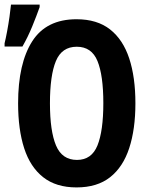

<svg xmlns="http://www.w3.org/2000/svg" viewBox="-53 -809 636 838"><path d="M281 9Q192 9 135.5 -35.5Q79 -80 52.5 -162Q26 -244 26 -358Q26 -532 87.5 -628.5Q149 -725 281 -725Q371 -725 427.5 -680.5Q484 -636 511 -554Q538 -472 538 -358Q538 -245 511 -162.5Q484 -80 427.5 -35.5Q371 9 281 9ZM283 -111Q347 -111 372.5 -174.5Q398 -238 398 -359Q398 -480 372.5 -542.5Q347 -605 282 -605Q217 -605 191 -542.5Q165 -480 165 -358Q165 -237 191.5 -174Q218 -111 283 -111ZM-33 -620Q-28 -640 -22 -672Q-16 -704 -11.5 -736Q-7 -768 -5 -789H120V-778Q107 -741 88 -694.5Q69 -648 45 -606H-33Z"/></svg>

Font: Noto Sans Mono SemiCondensed
Style: Bold
Weight: 700
Width: 4
Designer: Monotype Design Team
Foundry: Monotype Imaging Inc.
Version: Version 2.014